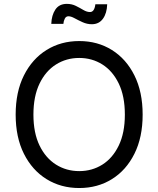

<svg xmlns="http://www.w3.org/2000/svg" viewBox="-20 -946 805 976"><path d="M382.8 9.8Q289.6 9.8 216.6 -35.4Q143.6 -80.6 101.6 -164.3Q59.6 -248 59.6 -363.3Q59.6 -479 101.6 -562.7Q143.6 -646.5 216.6 -691.9Q289.6 -737.3 382.8 -737.3Q476.1 -737.3 548.8 -691.9Q621.6 -646.5 663.3 -562.7Q705.1 -479 705.1 -363.3Q705.1 -248 663.3 -164.3Q621.6 -80.6 548.8 -35.4Q476.1 9.8 382.8 9.8ZM382.8 -76.2Q447.8 -76.2 500.2 -109.1Q552.7 -142.1 583.7 -206.3Q614.7 -270.5 614.7 -363.3Q614.7 -457 583.7 -521.2Q552.7 -585.4 500.2 -618.4Q447.8 -651.4 382.8 -651.4Q317.4 -651.4 264.6 -618.2Q211.9 -585 180.9 -520.8Q149.9 -456.5 149.9 -363.3Q149.9 -270.5 180.9 -206.5Q211.9 -142.6 264.6 -109.4Q317.4 -76.2 382.8 -76.2ZM446.8 -822.8Q422.9 -822.8 400.1 -833Q377.4 -843.3 359.1 -853.3Q340.8 -863.3 328.1 -863.3Q315.4 -863.3 309.3 -851.1Q303.2 -838.9 302.2 -824.7H240.7Q242.2 -868.7 261.5 -897.5Q280.8 -926.3 319.8 -926.3Q345.2 -926.3 365.7 -916Q386.2 -905.8 403.8 -895.3Q421.4 -884.8 437.5 -884.8Q460 -884.8 464.8 -924.3H524.9Q523.4 -878.4 503.2 -850.6Q482.9 -822.8 446.8 -822.8Z"/></svg>

Font: Inter-Regular
Style: Regular
Weight: 400
Designer: Rasmus Andersson
Foundry: rsms
Version: Version 4.000;git-a52131595